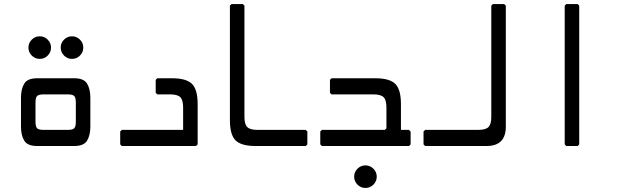

<svg xmlns="http://www.w3.org/2000/svg" viewBox="-20 -724 3112 952"><path d="M348 0H164Q116 0 100 -27Q84 -54 84 -96V-240Q84 -282 100 -309Q116 -336 164 -336H348Q396 -336 412 -309Q428 -282 428 -240V-96Q428 -54 412 -27Q396 0 348 0ZM196 -256Q172 -256 164 -248Q156 -240 156 -216V-120Q156 -96 164 -88Q172 -80 196 -80H316Q340 -80 348 -88Q356 -96 356 -120V-216Q356 -240 348 -248Q340 -256 316 -256ZM177 -432Q154 -432 137.5 -448.5Q121 -465 121 -488Q121 -511 137.5 -527.5Q154 -544 177 -544Q200 -544 216.5 -527.5Q233 -511 233 -488Q233 -465 216.5 -448.5Q200 -432 177 -432ZM337 -432Q314 -432 297.5 -448.5Q281 -465 281 -488Q281 -511 297.5 -527.5Q314 -544 337 -544Q360 -544 376.5 -527.5Q393 -511 393 -488Q393 -465 376.5 -448.5Q360 -432 337 -432Z M584 0 576 -8V-72L584 -80H888V-192Q888 -228 874 -242Q860 -256 824 -256H760L752 -264V-328L760 -336H832Q904 -336 932 -308Q960 -280 960 -208V-8L952 0Z M1248 0Q1176 0 1148 -28Q1120 -56 1120 -128V-696L1128 -704H1184L1192 -696V-144Q1192 -108 1206 -94Q1220 -80 1256 -80H1496L1504 -72V-8L1496 0Z M1576 0 1568 -8V-72L1576 -80H1888L1896 -88V-192Q1896 -228 1882 -242Q1868 -256 1832 -256H1624L1616 -264V-328L1624 -336H1840Q1912 -336 1940 -308Q1968 -280 1968 -208V-80H2008L2016 -71V-8L2008 0ZM1792 208Q1769 208 1752.5 191.5Q1736 175 1736 152Q1736 129 1752.5 112.5Q1769 96 1792 96Q1815 96 1831.5 112.5Q1848 129 1848 152Q1848 175 1831.5 191.5Q1815 208 1792 208Z M2392 0H2088L2080 -8V-72L2088 -80H2352Q2388 -80 2402 -94Q2416 -108 2416 -144V-696L2424 -704H2480L2488 -696V-96Q2488 -48 2464 -24Q2440 0 2392 0Z M2788 0 2780 -8V-696L2788 -704H2844L2852 -696V-8L2844 0Z"/></svg>

Font: Hasubi Mono
Style: Regular
Weight: 400
Designer: Eli Heuer
Foundry: Eli Heuer
Version: Version 1.000